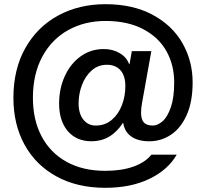

<svg xmlns="http://www.w3.org/2000/svg" viewBox="-20 -738 983 916"><path d="M44 -271Q44 -408 101 -509Q158 -610 257.5 -664Q357 -718 483 -718Q614 -718 708 -667.5Q802 -617 850.5 -532Q899 -447 899 -345Q899 -253 871 -190Q843 -127 796 -95.5Q749 -64 692 -64Q638 -64 606 -87Q574 -110 568 -151H566Q509 -64 417 -64Q345 -64 303.5 -112.5Q262 -161 262 -244Q262 -315 289 -374.5Q316 -434 364.5 -469Q413 -504 475 -504Q518 -504 551 -484.5Q584 -465 596 -432H598L609 -494H702L657 -243Q653 -222 653 -200Q653 -168 666.5 -153.5Q680 -139 709 -139Q732 -139 755.5 -159.5Q779 -180 795 -226Q811 -272 811 -345Q811 -428 774 -494Q737 -560 663 -599Q589 -638 483 -638Q384 -638 305.5 -594.5Q227 -551 182 -468Q137 -385 137 -271Q137 -166 178.5 -87.5Q220 -9 297.5 34Q375 77 482 77Q561 77 617.5 56.5Q674 36 702 0H823Q782 72 693.5 115Q605 158 482 158Q349 158 250 104Q151 50 97.5 -47Q44 -144 44 -271ZM578 -327Q578 -377 554.5 -403Q531 -429 490 -429Q448 -429 417.5 -402Q387 -375 371 -332.5Q355 -290 355 -245Q355 -196 377.5 -167.5Q400 -139 437 -139Q481 -139 513 -166Q545 -193 561.5 -236Q578 -279 578 -327Z"/></svg>

Font: Muli-Bold
Style: Bold
Weight: 700
Version: Version 2.000